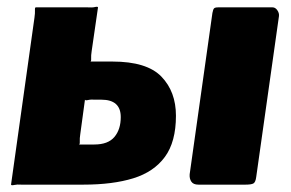

<svg xmlns="http://www.w3.org/2000/svg" viewBox="-20 -552 870 574"><path d="M13 0 83 -499Q85 -513 84.5 -521.5Q84 -530 87 -530H242Q256 -529 264 -531Q272 -533 273 -530L254 -399Q252 -386 252.5 -377Q253 -368 250 -368H316Q419 -368 462.5 -323Q506 -278 506 -206Q506 -128 473 -83Q440 -38 378.5 -19Q317 0 229 0H44Q31 -1 22.5 1Q14 3 13 0ZM216 -120H262Q303 -120 322 -142.5Q341 -165 341 -202Q341 -228 326.5 -241Q312 -254 283 -254H265Q252 -255 243.5 -253Q235 -251 234 -254L220 -151Q218 -138 218.5 -129Q219 -120 216 -120ZM814 -504 746 -23Q744 -7 737.5 -3.5Q731 0 714 0H573Q558 0 552 -9Q546 -18 547 -31L615 -513Q617 -524 620 -527Q623 -530 632 -530H795Q803 -530 809 -521.5Q815 -513 814 -504Z"/></svg>

Font: Libre Franklin Black
Style: Italic
Weight: 900
Italic angle: -8°
Designer: Pablo Impallari, Rodrigo Fuenzalida, Nhung Nguyen
Foundry: Impallari Type
Version: Version 3.000